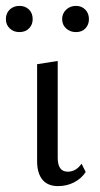

<svg xmlns="http://www.w3.org/2000/svg" viewBox="-35 -627 338 652"><path d="M91 -80V-409L161 -420V-91Q161 -44 195 -44Q223 -44 242 -71L256 -43Q242 -21 217 -8Q192 5 162 5Q127 5 109 -17Q91 -39 91 -80ZM-15 -562Q-15 -582 -2 -594.5Q11 -607 31 -607Q51 -607 63.5 -594.5Q76 -582 76 -562Q76 -543 63.5 -530.5Q51 -518 31 -518Q11 -518 -2 -530.5Q-15 -543 -15 -562ZM176 -562Q176 -581 189.5 -594Q203 -607 223 -607Q242 -607 254.5 -594.5Q267 -582 267 -562Q267 -543 255 -530.5Q243 -518 223 -518Q203 -518 189.5 -530.5Q176 -543 176 -562Z"/></svg>

Font: LXGW Bright TC
Style: Regular
Weight: 400
Designer: Christian Thalmann (Catharsis Fonts)
Foundry: LXGW / Christian Thalmann (Catharsis Fonts) / Fontworks Inc.
Version: Version 5.501